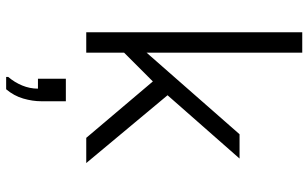

<svg xmlns="http://www.w3.org/2000/svg" viewBox="-214 -546 1027 640"><g transform="rotate(90 300.0 -226.5)"><path d="M88 0V-720H156V-201L428 -511H509L298 -271L524 0H440L252 -222L156 -126V0ZM237 267V260Q255 239 265.5 213.5Q276 188 276 161H243V68H318V150Q318 179 309 210Q300 241 278 267Z"/></g></svg>

Font: Chivo Mono Medium ExtraLight
Style: Regular
Weight: 250
Monospace: yes
Version: Version 1.008